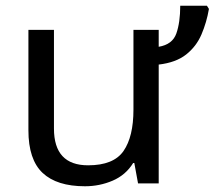

<svg xmlns="http://www.w3.org/2000/svg" viewBox="-20 -639 748 669"><path d="M708 -608Q700 -561 682 -519Q664 -477 628.5 -449Q593 -421 533 -414V0H461L448 -71H444Q418 -29 372.5 -9.5Q327 10 276 10Q178 10 128.5 -36.5Q79 -83 79 -185V-535H168V-191Q168 -63 287 -63Q376 -63 410.5 -113Q445 -163 445 -257V-535H533V-476Q581 -484 594.5 -522.5Q608 -561 608 -619H701Z"/></svg>

Font: Go Noto Kurrent-Regular
Style: Regular
Weight: 400
Designer: Monotype Design Team
Foundry: Monotype Imaging Inc.
Version: Version 2.012; ttfautohint (v1.8.4.7-5d5b)